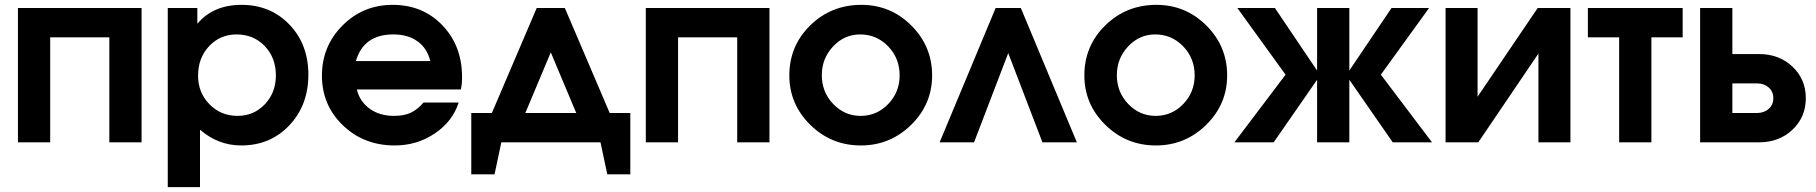

<svg xmlns="http://www.w3.org/2000/svg" viewBox="-20 -587 7491 792"><path d="M54 0V-554H564V0H431V-433H187V0Z M672 185V-554H794V-489Q860 -567 976 -567Q1096 -567 1174 -485.5Q1252 -404 1252 -279Q1252 -153 1173.5 -70Q1095 13 975 13Q880 13 805 -52V185ZM960 -109Q1027 -109 1072.5 -157Q1118 -205 1118 -276Q1118 -349 1072 -397Q1026 -445 956 -445Q888 -445 842.5 -396.5Q797 -348 797 -275Q797 -205 844 -157Q891 -109 960 -109Z M1727 -164H1872Q1847 -86 1773.5 -36.5Q1700 13 1608 13Q1481 13 1394.5 -70Q1308 -153 1308 -275Q1308 -397 1393 -482Q1478 -567 1600 -567Q1724 -567 1805 -482.5Q1886 -398 1886 -269Q1886 -240 1881 -218H1452Q1464 -168 1505 -138.5Q1546 -109 1605 -109Q1646 -109 1673.5 -121.5Q1701 -134 1727 -164ZM1448 -335H1755Q1742 -388 1702.5 -416.5Q1663 -445 1602 -445Q1480 -445 1448 -335Z M1924 132V-121H2009L2194 -554H2310L2495 -121H2580V132H2485L2457 0H2048L2020 132ZM2147 -121H2357L2252 -371Z M2644 0V-554H3154V0H3021V-433H2777V0Z M3236 -276Q3236 -398 3322.5 -482.5Q3409 -567 3533 -567Q3654 -567 3739.5 -481.5Q3825 -396 3825 -276Q3825 -157 3738.5 -72Q3652 13 3531 13Q3409 13 3322.5 -72Q3236 -157 3236 -276ZM3530 -109Q3597 -109 3644 -158Q3691 -207 3691 -276Q3691 -347 3643.5 -396Q3596 -445 3528 -445Q3463 -445 3416.5 -395.5Q3370 -346 3370 -277Q3370 -207 3417 -158Q3464 -109 3530 -109Z M3856 0 4087 -554H4191L4422 0H4280L4139 -368L3998 0Z M4453 -276Q4453 -398 4539.5 -482.5Q4626 -567 4750 -567Q4871 -567 4956.5 -481.5Q5042 -396 5042 -276Q5042 -157 4955.5 -72Q4869 13 4748 13Q4626 13 4539.5 -72Q4453 -157 4453 -276ZM4747 -109Q4814 -109 4861 -158Q4908 -207 4908 -276Q4908 -347 4860.5 -396Q4813 -445 4745 -445Q4680 -445 4633.5 -395.5Q4587 -346 4587 -277Q4587 -207 4634 -158Q4681 -109 4747 -109Z M5072 0 5283 -279 5084 -554H5239L5413 -296V-554H5546V-296L5720 -554H5875L5676 -279L5887 0H5725L5546 -258V0H5413V-258L5234 0Z M5943 0V-554H6075V-188L6323 -554H6458V0H6326V-366L6078 0Z M6659 0V-433H6530V-554H6921V-433H6792V0Z M7126 -121H7228Q7257 -121 7276 -138Q7295 -155 7295 -182Q7295 -209 7276 -226Q7257 -243 7228 -243H7126ZM6993 0V-554H7126V-364H7237Q7319 -364 7374 -312Q7429 -260 7429 -182Q7429 -104 7374 -52Q7319 0 7237 0Z"/></svg>

Font: Involve
Style: Bold
Weight: 700
Designer: Stefan Peev
Foundry: Context Ltd.
Version: Version 1.001